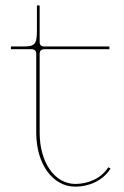

<svg xmlns="http://www.w3.org/2000/svg" viewBox="-20 -680 455 702"><path d="M20 -500H94.5C108 -500 112.5 -493.5 112.5 -482.5V-195C112.5 -80.5 172.5 2.5 255.5 2.5C303 2.5 355.5 -18 384 -63.5L376 -68.5C349.5 -26.5 300.5 -7.5 255.5 -7.5C180 -7.5 125 -86 125 -195V-482.5C125 -493.5 129.5 -500 143 -500H380V-510H143C129.5 -510 125 -516 125 -527V-660H115V-571.5C115 -518.5 108.5 -510 65 -510H20Z"/></svg>

Font: Znikomit
Style: Regular
Weight: 100
Designer: gluk
Foundry: gluk
Version: Version 0.55